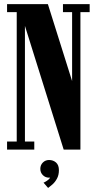

<svg xmlns="http://www.w3.org/2000/svg" viewBox="-20 -720 466 924"><path d="M14 0V-39H60.5V-661.5H14V-700H210.5L334 -307.5H327V-661.5H283V-700H411.5V-661.5H367V0H286.5L91.5 -622.5H100V-39H145V0ZM211.5 184.5 189.5 159Q194.5 157.5 206 150Q217.5 142.5 221 134.5Q220 135 216 135Q198.5 135 186.2 122.8Q174 110.5 174 92.5Q174 74.5 186.2 62.2Q198.5 50 216 50Q236 50 249.8 62.2Q263.5 74.5 263.5 99Q263.5 122.5 254.2 139.5Q245 156.5 232.5 167.5Q220 178.5 211.5 184.5Z"/></svg>

Font: Imbue Thin 10pt ExtraBold
Style: Regular
Weight: 800
Version: Version 1.102